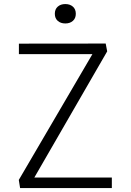

<svg xmlns="http://www.w3.org/2000/svg" viewBox="-20 -950 660 970"><path d="M514 -730 521.5 -690.5 141 -31.5 127.5 -53H545V0H81.5L75 -41L453 -687L461 -676.5H75.5V-729.5ZM257 -880.5Q257 -903.5 271.8 -916.5Q286.5 -929.5 310 -929.5Q333.5 -929.5 348.2 -916.5Q363 -903.5 363 -880.5Q363 -857.5 348.2 -844.5Q333.5 -831.5 310 -831.5Q286.5 -831.5 271.8 -844.5Q257 -857.5 257 -880.5Z"/></svg>

Font: Monaspace Neon Var
Style: Regular
Weight: 400
Designer: Riley Cran and the Lettermatic Team
Version: Version 1.000 (Monaspace Neon Var)